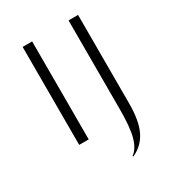

<svg xmlns="http://www.w3.org/2000/svg" viewBox="-216 -829 1088 1188"><g transform="rotate(-30 328.0 -235.0)"><path d="M130 0V-700H198V0ZM458 -62V-700H526V-68Q526 58 491 128Q456 198 384 230L381 225Q421 197 439.5 130.5Q458 64 458 -62Z"/></g></svg>

Font: Aboreto
Style: Regular
Weight: 400
Designer: Dominik Jáger
Foundry: Dominik Jáger
Version: Version 1.001; ttfautohint (v1.8.4.7-5d5b)